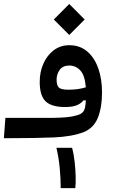

<svg xmlns="http://www.w3.org/2000/svg" viewBox="-28 -701 634 978"><path d="M-8.3 2.9 -0.5 -100.6Q36.1 -100.6 67.6 -100.6Q99.1 -100.6 126.5 -100.6Q193.8 -100.1 238.3 -100.6Q282.7 -101.1 312.5 -104Q342.3 -106.9 366.2 -114.3Q387.7 -120.6 397.5 -134Q407.2 -147.5 409.2 -189.9L396.5 -189.5Q385.7 -174.3 363.3 -165Q340.8 -155.8 303.2 -155.8Q234.9 -155.8 204.6 -184.6Q174.3 -213.4 174.3 -284.2Q174.3 -334.5 193.1 -377Q211.9 -419.4 245.8 -445.1Q279.8 -470.7 324.7 -470.7Q378.9 -470.7 416 -439.2Q453.1 -407.7 472.4 -353.3Q491.7 -298.8 491.7 -230Q491.7 -154.8 470.7 -101.8Q449.7 -48.8 397.9 -27.8Q337.4 -4.9 246.1 -1Q154.8 2.9 16.6 2.9Q10.3 2.9 4.2 2.9Q-2 2.9 -8.3 2.9ZM409.2 -256.3Q404.3 -317.4 381.1 -342.3Q357.9 -367.2 325.2 -367.2Q292.5 -367.2 276.4 -345.5Q260.3 -323.7 260.3 -294.9Q260.3 -267.1 271.2 -255.6Q282.2 -244.1 319.3 -244.1Q347.7 -244.1 368.2 -247.1Q388.7 -250 409.2 -256.3ZM324.7 -522.9 246.1 -601.6 324.7 -680.7 403.3 -601.6ZM281.2 257.3Q281.2 205.1 276.1 153.1Q271 101.1 259.3 51.8H339.4Q347.7 83.5 352.1 122.1Q356.4 160.6 357.4 196.8Q358.4 232.9 355.5 257.3Z"/></svg>

Font: Cascadia Code NF
Style: Regular
Weight: 400
Monospace: yes
Designer: Aaron Bell
Foundry: Saja Typeworks
Version: Version 2404.023; ttfautohint (v1.8.4)